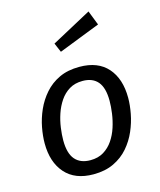

<svg xmlns="http://www.w3.org/2000/svg" viewBox="-120 -886 818 984"><g transform="rotate(-15 289.0 -394.5)"><path d="M254 12Q156 12 104 -47Q52 -106 52 -206Q52 -245 60.5 -290Q69 -335 88.5 -379Q108 -423 140 -459.5Q172 -496 217.5 -517.5Q263 -539 325 -539Q423 -539 474.5 -480.5Q526 -422 526 -321Q526 -283 517.5 -238Q509 -193 490 -149Q471 -105 439.5 -68.5Q408 -32 362 -10Q316 12 254 12ZM257 -62Q298 -62 327.5 -80Q357 -98 377 -127.5Q397 -157 408.5 -192.5Q420 -228 425 -264.5Q430 -301 430 -331Q430 -400 402.5 -432.5Q375 -465 322 -465Q281 -465 251.5 -447Q222 -429 202 -399.5Q182 -370 170 -334.5Q158 -299 153 -262.5Q148 -226 148 -196Q148 -127 176 -94.5Q204 -62 257 -62ZM233 -687 444 -801 474 -724 254 -638Z"/></g></svg>

Font: Fira Sans Variable
Style: Italic
Weight: 397
Italic angle: -8°
Designer: Carrois Corporate & Edenspiekermann AG
Foundry: Carrois Corporate GbR & Edenspiekermann AG
Version: Version 4.202